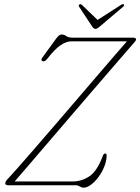

<svg xmlns="http://www.w3.org/2000/svg" viewBox="-20 -878 665 910"><path d="M339.5 0H20Q5 0 5 -9Q5 -17 14.5 -27.5Q29 -42.5 62.5 -80.5Q96 -118.5 142 -171.5Q188 -224.5 240.2 -285.2Q292.5 -346 345.2 -407.5Q398 -469 445.2 -524.2Q492.5 -579.5 528.2 -620.8Q564 -662 581.5 -682H317.5Q293.5 -682 266 -663Q238.5 -644 203.5 -598.5Q191 -583.5 181 -588.5Q170.5 -593 184.5 -610.5L248 -697.5Q261 -714.5 271 -714.5Q284 -714.5 294.2 -707Q304.5 -699.5 325 -699.5H611Q625 -699.5 625 -690.5Q624.5 -685.5 613.5 -673.5Q603 -661.5 571.8 -625.5Q540.5 -589.5 495.5 -537.2Q450.5 -485 398 -424Q345.5 -363 292 -300.5Q238.5 -238 190 -181.5Q141.5 -125 104.8 -82Q68 -39 49.5 -18H325Q367 -18 403.8 -42.5Q440.5 -67 467 -138.5Q471.5 -150.5 478 -150.5Q485.5 -150.5 485.5 -141Q485 -114.5 474 -87.5Q463 -60.5 446 -38Q429 -15.5 410.5 -2Q392 11.5 376.5 11.5Q367 11.5 358 5.8Q349 0 339.5 0ZM452.5 -752Q440 -741 432.5 -741Q424.5 -741 417 -752L355 -846Q350.5 -853 357 -857Q362.5 -860.5 368.5 -854.5L442.5 -783.5L553 -854.5Q562.5 -860.5 566.5 -857Q571.5 -853 563.5 -846Z"/></svg>

Font: Fraunces 72pt S050 Thin
Style: Italic
Weight: 100
Italic angle: -16°
Version: Version 1.000; ttfautohint (v1.8.3)